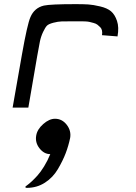

<svg xmlns="http://www.w3.org/2000/svg" viewBox="-20 -520 658 928"><path d="M41 0 86 -256Q112 -403 127 -437Q146 -482 192 -493Q224 -500 347 -500Q384 -500 407 -498.5Q430 -497 464 -489Q498 -481 516.5 -465.5Q535 -450 545.5 -419Q556 -388 548 -344L473 -350Q475 -362 473 -372Q471 -382 464.5 -388.5Q458 -395 451 -400.5Q444 -406 432.5 -409Q421 -412 413 -414Q405 -416 392 -416.5Q379 -417 373 -417Q367 -417 355 -417Q343 -417 342 -417H340Q297 -417 278.5 -416.5Q260 -416 237.5 -410Q215 -404 207 -396Q199 -388 188.5 -366Q178 -344 173 -320Q168 -296 160 -250L117 0ZM110 388Q101 388 103 382Q103 381 111.5 375Q120 369 133 357Q146 345 161 328.5Q176 312 193 284.5Q210 257 223 225Q193 225 171 197Q149 169 155 135Q160 105 189 79.5Q218 54 246 54Q280 54 302.5 83Q325 112 319 147Q311 185 297.5 220.5Q284 256 260 297Q236 338 197 363Q158 388 110 388Z"/></svg>

Font: Hermit LightItalic
Style: Regular
Weight: 300
Italic angle: -10°
Designer: Pablo Caro
Version: Version 2.000;PS 002.000;hotconv 1.0.88;makeotf.lib2.5.64775